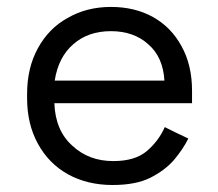

<svg xmlns="http://www.w3.org/2000/svg" viewBox="-20 -523 632 557"><path d="M306.6 13.7Q233.4 13.7 176.8 -17.6Q121.1 -48.8 89.8 -106.4Q58.6 -163.1 58.6 -238.3Q58.6 -242.2 58.6 -250Q58.6 -326.2 89.8 -382.8Q121.1 -440.4 175.8 -470.7Q231.4 -502.9 301.8 -502.9Q371.1 -502.9 423.8 -473.6Q476.6 -444.3 506.8 -388.7Q537.1 -334 537.1 -259.8Q537.1 -248 537.1 -223.6Q437.5 -223.6 137.7 -223.6Q140.6 -144.5 189.5 -100.6Q237.3 -55.7 308.6 -55.7Q372.1 -55.7 406.2 -85Q440.4 -114.3 458 -154.3Q480.5 -142.6 526.4 -121.1Q510.7 -89.8 484.4 -58.6Q458 -28.3 415 -6.8Q373 13.7 306.6 13.7ZM138.7 -289.1Q218.8 -289.1 457 -289.1Q453.1 -357.4 410.2 -394.5Q368.2 -432.6 301.8 -432.6Q235.4 -432.6 192.4 -394.5Q149.4 -357.4 138.7 -289.1Z"/></svg>

Font: Kadena Space Grotesk
Style: Regular
Weight: 400
Designer: Florian Karsten
Version: Version 2.000